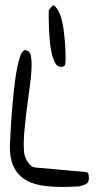

<svg xmlns="http://www.w3.org/2000/svg" viewBox="-20 -734 387 756"><path d="M18.6 -158.2Q20.5 -192.4 22.9 -235.8Q25.4 -279.3 29.3 -322.8Q33.2 -366.2 38.1 -406.7Q43 -447.3 49.8 -477.5Q56.6 -507.8 64.5 -524.4Q74.2 -541 84 -535.2Q97.7 -533.2 101.6 -513.7Q105.5 -494.1 104 -461.9Q102.5 -429.7 96.7 -388.7Q90.8 -347.7 85.4 -304.7Q80.1 -261.7 76.2 -219.2Q72.3 -176.8 74.2 -141.6Q74.2 -131.8 77.6 -120.6Q81.1 -109.4 86.9 -99.6Q92.8 -89.8 101.6 -82Q111.3 -74.2 122.1 -74.2L318.4 -56.6Q327.1 -55.7 328.6 -46.9Q330.1 -38.1 330.1 -33.2Q330.1 -15.6 319.3 -9.8Q308.6 -3.9 291 0Q287.1 0 276.9 0.5Q266.6 1 255.4 1.5Q244.1 2 234.4 2Q224.6 2 220.7 2Q175.8 2 138.2 -4.9Q100.6 -11.7 74.2 -29.8Q47.9 -47.9 33.2 -78.6Q18.6 -109.4 18.6 -158.2ZM171.9 -678.7Q171.9 -684.6 171.9 -689Q171.9 -693.4 173.8 -696.8Q175.8 -700.2 179.7 -704.1Q183.6 -708 189.5 -713.9Q200.2 -708 208.5 -693.4Q216.8 -678.7 222.2 -659.7Q227.5 -640.6 230.5 -617.7Q233.4 -594.7 235.4 -572.8Q237.3 -550.8 237.8 -532.2Q238.3 -513.7 238.3 -502Q238.3 -488.3 236.3 -479.5Q234.4 -470.7 218.8 -470.7Q206.1 -470.7 197.8 -485.4Q189.5 -500 184.1 -522Q178.7 -543.9 176.3 -570.3Q173.8 -596.7 172.9 -620.1Q171.9 -643.6 171.9 -659.2Z"/></svg>

Font: Indie Flower
Style: Regular
Weight: 400
Designer: Kimberly Geswein
Foundry: Kimberly Geswein
Version: Version 1.001 2010